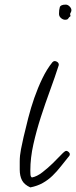

<svg xmlns="http://www.w3.org/2000/svg" viewBox="-20 -772 329 831"><path d="M289.1 -727.5Q289.1 -721.7 284.2 -713.9L283.2 -710.9Q285.2 -705.1 285.2 -702.1Q278.3 -697.3 275.4 -691.9Q272.5 -686.5 261.7 -686.5Q252.9 -686.5 244.1 -693.8Q235.4 -701.2 235.4 -711.9Q235.4 -729.5 238.8 -740.7Q242.2 -752 264.6 -752Q273.4 -752 281.2 -744.1Q289.1 -736.3 289.1 -727.5ZM282.2 -104.5Q282.2 -99.6 279.3 -96.7Q260.7 -74.2 243.7 -52.2Q226.6 -30.3 207.5 -11.7Q188.5 6.8 165 20Q141.6 33.2 111.3 39.1Q85 27.3 75.2 8.3Q65.4 -10.7 65.4 -38.1V-73.2Q65.4 -98.6 70.8 -126Q76.2 -153.3 82 -178.7Q90.8 -216.8 102.1 -260.7Q113.3 -304.7 128.4 -348.1Q143.6 -391.6 163.1 -432.1Q182.6 -472.7 207 -502.9Q211.9 -507.8 216.8 -507.8Q222.7 -507.8 228.5 -503.4Q234.4 -499 234.4 -492.2V-490.2Q217.8 -438.5 196.8 -381.3Q175.8 -324.2 156.7 -265.1Q137.7 -206.1 124.5 -147.5Q111.3 -88.9 111.3 -34.2Q111.3 -28.3 111.8 -17.6Q112.3 -6.8 118.2 -3.9Q139.6 -7.8 163.6 -26.4Q187.5 -44.9 208.5 -65.4Q229.5 -85.9 245.1 -102.5Q260.7 -119.1 266.6 -119.1Q271.5 -119.1 276.9 -114.3Q282.2 -109.4 282.2 -104.5Z"/></svg>

Font: Calligraffiti
Style: Regular
Weight: 400
Designer: Dathan Boardman
Foundry: Open Window
Version: Version 1.000